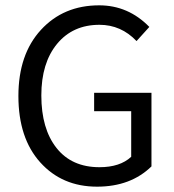

<svg xmlns="http://www.w3.org/2000/svg" viewBox="-20 -688 652 720"><path d="M49 -328Q49 -484 133.5 -576Q218 -668 352 -668Q461 -668 540 -587L492 -534Q434 -595 353 -595Q253 -595 194 -523.5Q135 -452 135 -330Q135 -205 192 -133Q249 -61 353 -61Q430 -61 472 -100V-271H333V-340H548V-64Q470 12 344 12Q213 12 131 -79Q49 -170 49 -328Z"/></svg>

Font: RibengUni
Style: Regular
Weight: 400
Designer: (1) Dr. Andrew Glass (Program Manager at Microsoft Corporation)
(2) Bivuti Chakma (Suz Moriz)
(3) Paul D. Hunt (Adobe Co
Foundry: Bivuti Chakma and Jyoti Chakma
Version: Version 1.2020